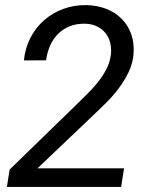

<svg xmlns="http://www.w3.org/2000/svg" viewBox="-20 -741 627 761"><path d="M460 0H7.3L18.1 -68.8L280.8 -324.2Q300.8 -344.2 323.7 -366.5Q346.7 -388.7 366.7 -413.6Q386.7 -438.5 401.1 -465.8Q415.5 -493.2 419.4 -523.4Q422.4 -548.3 417 -570.6Q411.6 -592.8 398.4 -609.4Q385.3 -626 365.2 -636Q345.2 -646 319.3 -647Q284.7 -647.9 257.8 -637.5Q231 -627 211.2 -607.7Q191.4 -588.4 179.2 -561.3Q167 -534.2 162.6 -502L74.7 -501.5Q79.6 -550.3 100.6 -591.1Q121.6 -631.8 154.8 -660.9Q188 -689.9 231.2 -705.8Q274.4 -721.7 323.7 -720.7Q365.7 -719.7 401.4 -705.8Q437 -691.9 462.2 -666.5Q487.3 -641.1 500 -605.7Q512.7 -570.3 509.3 -527.3Q506.3 -489.7 490 -455.6Q473.6 -421.4 450.4 -390.6Q427.2 -359.9 399.7 -332.5Q372.1 -305.2 346.2 -280.8L128.4 -73.7H471.7Z"/></svg>

Font: TypoPRO Roboto Mono
Style: Italic
Weight: 400
Designer: Google
Version: Version 2.000986; 2015; ttfautohint (v1.3)